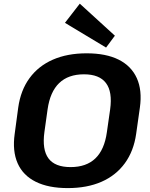

<svg xmlns="http://www.w3.org/2000/svg" viewBox="-20 -995 803 1026"><path d="M342 10.1Q239 10.1 171 -23.7Q102.9 -57.5 74.2 -122.6Q45.5 -187.7 58.5 -279.8L77.4 -420.2Q90.4 -512.8 137.9 -577.6Q185.4 -642.5 262.7 -676.3Q340.1 -710.1 443 -710.1Q546.4 -710.1 614 -676.3Q681.6 -642.5 711 -577.6Q740.5 -512.8 727.5 -420.2L707.6 -279.8Q694.6 -187.7 647.1 -122.6Q599.6 -57.5 522.5 -23.7Q445.4 10.1 342 10.1ZM357.2 -102.1Q441.5 -102.1 489.9 -148.8Q538.3 -195.4 551.2 -289.2L568.6 -410.8Q581.5 -504.6 546.3 -551.2Q511.1 -597.9 428.8 -597.9Q344.9 -597.9 296.3 -551.2Q247.7 -504.6 234.3 -410.8L217.3 -289.2Q204.5 -195.4 238.9 -148.8Q273.4 -102.1 357.2 -102.1ZM593.9 -804.3 546.8 -740.8 327.1 -873 406.4 -975.4Z"/></svg>

Font: Pathway Extreme 8pt Thin 12pt
Style: Italic
Weight: 100
Italic angle: -8°
Version: Version 1.001;gftools[0.9.26]